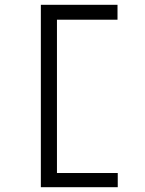

<svg xmlns="http://www.w3.org/2000/svg" viewBox="-20 -690 603 799"><path d="M150 89V-670H469V-608H217V30H470V89Z"/></svg>

Font: Inconsolata SemiExpanded
Style: Regular
Weight: 400
Width: 6
Monospace: yes
Designer: Raph Levien, Cyreal, Brenton Simpson
Foundry: Raph Levien, Cyreal, Google
Version: Version 3.100; ttfautohint (v1.8.4.7-5d5b)